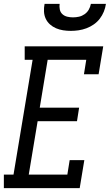

<svg xmlns="http://www.w3.org/2000/svg" viewBox="-38 -975 569 995"><path d="M-18 0V-70H32L131 -665H90V-735H497L473 -590H397L409 -665H209L168 -417H372L361 -347H157L111 -70H311L323 -145H399L375 0ZM329 -815Q309 -815 289.5 -818Q270 -821 252.5 -828.5Q235 -836 221 -848.5Q207 -861 199 -878Q191 -895 190 -915Q189 -935 193 -955H271Q269 -940 272 -925.5Q275 -911 285.5 -901.5Q296 -892 310.5 -888.5Q325 -885 340 -885Q356 -885 371.5 -888.5Q387 -892 400.5 -901.5Q414 -911 422 -925Q430 -939 433 -955H511Q508 -934 500 -914.5Q492 -895 479 -878Q466 -861 448 -848.5Q430 -836 410 -828.5Q390 -821 369.5 -818Q349 -815 329 -815Z"/></svg>

Font: Iosevka Curly Slab Oblique
Style: Regular
Weight: 400
Italic angle: -9°
Monospace: yes
Designer: Belleve Invis
Foundry: Belleve Invis
Version: Version 11.1.0; ttfautohint (v1.8.3)